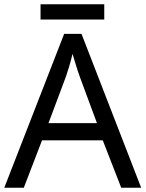

<svg xmlns="http://www.w3.org/2000/svg" viewBox="-20 -875 679 895"><path d="M545 0 459 -221H176L91 0H0L279 -717H360L638 0ZM352 -517Q349 -525 342 -546Q335 -567 328.5 -589.5Q322 -612 318 -624Q311 -593 302 -563.5Q293 -534 287 -517L206 -301H432ZM466 -855V-784H169V-855Z"/></svg>

Font: Noto Sans Palmyrene
Style: Regular
Weight: 400
Designer: Monotype Design Team
Foundry: Monotype Imaging Inc.
Version: Version 2.001; ttfautohint (v1.8.4.7-5d5b)